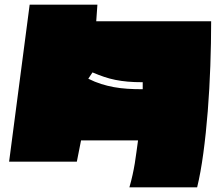

<svg xmlns="http://www.w3.org/2000/svg" viewBox="-20 -757 960 822"><path d="M824 45H534Q542 17 547.5 -8Q553 -33 557 -57Q561 -81 564 -105Q567 -129 571 -156H327L309 -65H19L107 -737H397L392 -666H884Q884 -575 880.5 -475.5Q877 -376 869.5 -281Q862 -186 850.5 -101Q839 -16 824 45ZM376 -447 358 -420Q386 -406 413 -397.5Q440 -389 467.5 -384Q495 -379 525 -377Q555 -375 591 -375V-405Q555 -405 527 -407.5Q499 -410 474 -415Q449 -420 425.5 -428Q402 -436 376 -447Z"/></svg>

Font: ChangwonDangamAsac Bold
Style: Regular
Weight: 700
Designer: Choi Chi-young, Lee Youngbeen, Kim Jungjin, Yoon Jihee, Han Dohee
Foundry: YoonDesign Inc.
Version: Version 1.010;Build 20210623